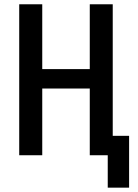

<svg xmlns="http://www.w3.org/2000/svg" viewBox="-20 -718 640 888"><path d="M478.3 149.9H577.1V-89.8H501.4V-698.2H395.2V-398.4H175.4V-698.2H68.9V0H175.4V-308.6H395.2V0H478.3Z"/></svg>

Font: Margiela Mono Medium
Style: Regular
Weight: 500
Designer: Mike Abbink, Paul van der Laan, Pieter van Rosmalen
Foundry: Bold Monday
Version: Version 2.003 2021